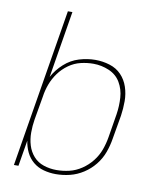

<svg xmlns="http://www.w3.org/2000/svg" viewBox="-83 -803 743 878"><g transform="rotate(10 288.0 -363.5)"><path d="M235 8Q268 8 300.5 0Q333 -8 362.5 -27Q392 -46 414 -73.5Q436 -101 447.5 -133Q459 -165 464 -197L483 -307Q488 -341 488 -375Q488 -409 477.5 -440.5Q467 -472 445 -495Q423 -518 390.5 -528Q358 -538 324 -538Q287 -538 249 -526.5Q211 -515 180.5 -487.5Q150 -460 131 -425L182 -735H161L40 0H61L81 -120Q85 -92 97 -67Q109 -42 130 -24.5Q151 -7 178.5 0.5Q206 8 235 8ZM235 -11Q204 -11 175.5 -20.5Q147 -30 128 -51.5Q109 -73 100.5 -101Q92 -129 92 -160Q92 -191 97 -221L116 -331Q120 -360 130.5 -388.5Q141 -417 159.5 -442.5Q178 -468 204 -486.5Q230 -505 259.5 -512Q289 -519 318 -519Q356 -519 391 -504Q426 -489 444.5 -457.5Q463 -426 465.5 -387.5Q468 -349 462 -310L444 -200Q439 -170 428.5 -141Q418 -112 398 -86.5Q378 -61 351 -43Q324 -25 294.5 -18Q265 -11 235 -11Z"/></g></svg>

Font: Iosevka Sparkle Thin Oblique
Style: Regular
Weight: 100
Italic angle: -9°
Designer: Belleve Invis
Foundry: Belleve Invis
Version: Version 4.5.0; ttfautohint (v1.8.3)